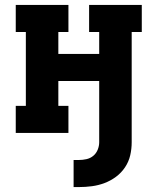

<svg xmlns="http://www.w3.org/2000/svg" viewBox="-20 -540 640 780"><path d="M300 220H279V110H300Q316 110 331.5 106.5Q347 103 359 93Q371 83 377 68Q383 53 383 38V-211H217V-110H258V0H44V-110H85V-410H44V-520H258V-410H217V-321H383V-410H342V-520H556V-410H515V38Q515 65 509 91Q503 117 488 139.5Q473 162 451.5 178Q430 194 405 203.5Q380 213 353.5 216.5Q327 220 300 220Z"/></svg>

Font: Iosevka Etoile Extrabold
Style: Regular
Weight: 800
Designer: Belleve Invis
Foundry: Belleve Invis
Version: Version 22.1.2; ttfautohint (v1.8.4)